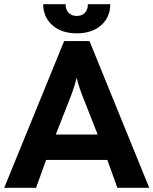

<svg xmlns="http://www.w3.org/2000/svg" viewBox="-39 -896 732 916"><path d="M167 -876H274Q273 -853 287 -836.5Q301 -820 327 -820Q354 -820 367.5 -836.5Q381 -853 380 -876H487Q487 -814 443.5 -775.5Q400 -737 327 -737Q254 -737 210.5 -776Q167 -815 167 -876ZM-19 0 267 -700H388L673 0H521L473 -133H181L133 0ZM302 -445 227 -254H427L352 -445Q335 -489 327 -525Q314 -475 302 -445Z"/></svg>

Font: Cal Sans
Style: Regular
Weight: 400
Designer: Designer Mark Davis DBA MarkFonts
Foundry: Designer Mark Davis DBA MarkFonts
Version: Version 1.000